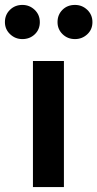

<svg xmlns="http://www.w3.org/2000/svg" viewBox="-74 -761 396 781"><path d="M0 0ZM186 -513V0H60V-513ZM17 -602Q-12 -602 -33 -622Q-54 -642 -54 -671Q-54 -701 -33.5 -721Q-13 -741 17 -741Q46 -741 67 -721Q88 -701 88 -671Q88 -641 67.5 -621.5Q47 -602 17 -602ZM231 -602Q201 -602 180.5 -622Q160 -642 160 -671Q160 -701 180 -721Q200 -741 231 -741Q260 -741 281 -721Q302 -701 302 -671Q302 -641 281 -621.5Q260 -602 231 -602Z"/></svg>

Font: Rosa Sans SemiBold
Style: Regular
Weight: 600
Designer: Pentagram / MCKL
Foundry: Pentagram / MCKL
Version: Version 1.005;September 16, 2019;FontCreator 11.5.0.2425 64-